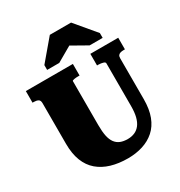

<svg xmlns="http://www.w3.org/2000/svg" viewBox="-219 -1106 1198 1276"><g transform="rotate(-30 380.0 -468.5)"><path d="M330 -273Q330 -223 337 -189.5Q344 -156 359.5 -135Q375 -114 398.5 -104.5Q422 -95 454 -95Q484 -95 508 -105.5Q532 -116 548.5 -137.5Q565 -159 573.5 -192.5Q582 -226 582 -273V-602Q582 -607 578 -610.5Q574 -614 566.5 -616Q559 -618 550.5 -619.5Q542 -621 532 -621H521V-710H735V-621H725Q711 -621 700.5 -618Q690 -615 684 -607.5Q678 -600 678 -585V-273Q678 -195 657 -140Q636 -85 597 -50.5Q558 -16 505.5 0.5Q453 17 392 17Q321 17 264 0Q207 -17 166 -52Q125 -87 103.5 -142Q82 -197 82 -273V-585Q82 -607 69 -614Q56 -621 36 -621H26V-710H387V-621H376Q368 -621 360 -620.5Q352 -620 345 -618.5Q338 -617 334 -615.5Q330 -614 330 -611ZM514 -954H351L219 -798V-761H312L475 -855H379L545 -761H645V-798Z"/></g></svg>

Font: Roboto Serif Black
Style: Regular
Weight: 900
Designer: Greg Gazdowicz
Foundry: Commercial Type
Version: Version 1.008